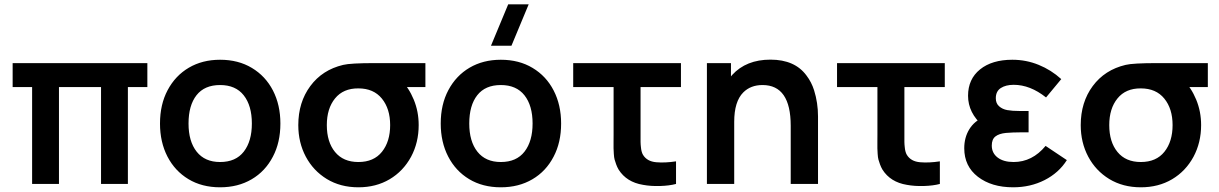

<svg xmlns="http://www.w3.org/2000/svg" viewBox="-20 -822 5446 858"><path d="M243.5 0H123.5V-433H36.5V-540H638.5V-433H551.5V0H431.5V-433H243.5Z M963.5 15Q882.5 15 822 -21.5Q761.5 -58 728.2 -122.5Q695 -187 695 -270Q695 -355 729 -419Q763.5 -484 824 -519.5Q884.5 -555 963.5 -555Q1045 -555 1105.5 -518.5Q1166.5 -482 1199.8 -417.5Q1233 -353 1233 -270Q1233 -185.5 1199.5 -122Q1165.5 -56.5 1104.5 -20.8Q1043.5 15 963.5 15ZM963.5 -98Q1033.5 -98 1069.5 -144.5Q1105.5 -191 1105.5 -270Q1105.5 -350 1069.2 -396Q1033 -442 963.5 -442Q894 -442 858.2 -396.5Q822.5 -351 822.5 -270Q822.5 -190 859 -144Q895.5 -98 963.5 -98Z M1581.5 15Q1501.5 15 1440.5 -22Q1380 -59 1346.5 -122Q1313 -185 1313 -263Q1313 -365 1366.8 -437.5Q1420.5 -510 1513.5 -532Q1546 -540 1655 -540H1881V-433H1743L1771 -465.5Q1807 -430 1829 -376.8Q1851 -323.5 1851 -263Q1851 -185 1817 -121.5Q1782 -57 1721.2 -21Q1660.5 15 1581.5 15ZM1581.5 -98Q1650.5 -98 1687 -143.8Q1723.5 -189.5 1723.5 -263Q1723.5 -336 1686.5 -381.5Q1649.5 -427 1581.5 -427Q1514 -427.5 1477.2 -382.2Q1440.5 -337 1440.5 -263Q1440.5 -187.5 1477.2 -142.8Q1514 -98 1581.5 -98Z M2342.5 -802.5 2265.5 -617.5H2174L2251 -802.5ZM2218 15Q2137 15 2076.5 -21.5Q2016 -58 1982.8 -122.5Q1949.5 -187 1949.5 -270Q1949.5 -355 1983.5 -419Q2018 -484 2078.5 -519.5Q2139 -555 2218 -555Q2299.5 -555 2360 -518.5Q2421 -482 2454.2 -417.5Q2487.5 -353 2487.5 -270Q2487.5 -185.5 2454 -122Q2420 -56.5 2359 -20.8Q2298 15 2218 15ZM2218 -98Q2288 -98 2324 -144.5Q2360 -191 2360 -270Q2360 -350 2323.8 -396Q2287.5 -442 2218 -442Q2148.5 -442 2112.8 -396.5Q2077 -351 2077 -270Q2077 -190 2113.5 -144Q2150 -98 2218 -98Z M2853.5 4Q2780 -8 2744.5 -64Q2738 -75 2733.5 -87.5Q2729 -100 2726.5 -109Q2724 -118 2723 -134.8Q2722 -151.5 2721.8 -159Q2721.5 -166.5 2721.8 -189.2Q2722 -212 2722 -220.5V-433H2541.5V-540H3023V-433H2842.5V-227.5Q2842.5 -223 2842.5 -213.2Q2842.5 -203.5 2842.5 -199.5Q2842.5 -195.5 2842.5 -187.5Q2842.5 -179.5 2843 -175.8Q2843.5 -172 2844 -165.5Q2844.5 -159 2845.2 -155.2Q2846 -151.5 2847 -146.5Q2848 -141.5 2849.8 -137.5Q2851.5 -133.5 2853.5 -130Q2871.5 -100.5 2912.5 -97Q2952 -93.5 3001 -101V0Q2971 8 2929.5 9.2Q2888 10.5 2853.5 4Z M3635.5 0H3513.5V-260Q3513.5 -442 3387.5 -442Q3334.5 -442 3301.5 -409Q3261 -368.5 3261 -277.5L3189.5 -308Q3189.5 -419 3252 -487.2Q3314.5 -555.5 3423 -555.5Q3532 -555.5 3584 -484.5Q3606.5 -455 3618 -418.5Q3635.5 -362.5 3635.5 -301.5ZM3261 0H3139V-540H3246.5V-372.5H3261Z M4032.5 4Q3959 -8 3923.5 -64Q3917 -75 3912.5 -87.5Q3908 -100 3905.5 -109Q3903 -118 3902 -134.8Q3901 -151.5 3900.8 -159Q3900.5 -166.5 3900.8 -189.2Q3901 -212 3901 -220.5V-433H3720.5V-540H4202V-433H4021.5V-227.5Q4021.5 -223 4021.5 -213.2Q4021.5 -203.5 4021.5 -199.5Q4021.5 -195.5 4021.5 -187.5Q4021.5 -179.5 4022 -175.8Q4022.5 -172 4023 -165.5Q4023.5 -159 4024.2 -155.2Q4025 -151.5 4026 -146.5Q4027 -141.5 4028.8 -137.5Q4030.5 -133.5 4032.5 -130Q4050.5 -100.5 4091.5 -97Q4131 -93.5 4180 -101V0Q4150 8 4108.5 9.2Q4067 10.5 4032.5 4Z M4507.5 15Q4411 15 4350 -32Q4289 -79 4289 -159.5Q4289 -207.5 4311.5 -244.2Q4334 -281 4375.5 -298L4373.5 -259Q4306 -317 4306 -394Q4306 -468.5 4359.5 -511.8Q4413 -555 4504 -555Q4565.5 -555 4621.5 -532.2Q4677.5 -509.5 4722.5 -468.5L4654.5 -386.5Q4583.5 -443 4510 -443Q4474.5 -443 4452.2 -428.5Q4430 -414 4430 -383Q4430 -360 4444.8 -347Q4459.5 -334 4481.2 -330Q4503 -326 4536.5 -326H4576.5V-230.5H4536.5Q4507 -230.5 4475.5 -228Q4444.5 -225 4428.2 -212.2Q4412 -199.5 4412 -171.5Q4412 -138 4438.2 -118Q4464.5 -98 4509.5 -98Q4593 -98 4652.5 -170L4747.5 -106.5Q4711.5 -49.5 4648 -17.2Q4584.5 15 4507.5 15Z M5078 15Q4998 15 4937 -22Q4876.5 -59 4843 -122Q4809.5 -185 4809.5 -263Q4809.5 -365 4863.2 -437.5Q4917 -510 5010 -532Q5042.5 -540 5151.5 -540H5377.5V-433H5239.5L5267.5 -465.5Q5303.5 -430 5325.5 -376.8Q5347.5 -323.5 5347.5 -263Q5347.5 -185 5313.5 -121.5Q5278.5 -57 5217.8 -21Q5157 15 5078 15ZM5078 -98Q5147 -98 5183.5 -143.8Q5220 -189.5 5220 -263Q5220 -336 5183 -381.5Q5146 -427 5078 -427Q5010.5 -427.5 4973.8 -382.2Q4937 -337 4937 -263Q4937 -187.5 4973.8 -142.8Q5010.5 -98 5078 -98Z"/></svg>

Font: Vortex Mix
Style: Bold
Weight: 700
Designer: Mikhail Sharanda
Foundry: Mikhail Sharanda
Version: Version 4.504;Glyphs 3.1.2 (3151)